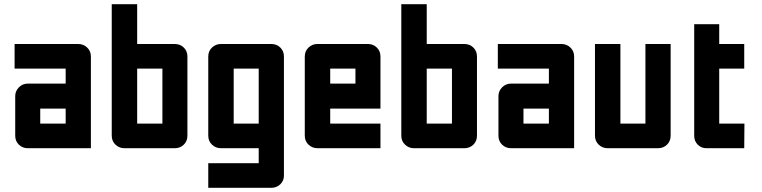

<svg xmlns="http://www.w3.org/2000/svg" viewBox="-20 -711 3656 921"><path d="M114 0Q88 0 70.5 -17Q53 -34 53 -60V-250Q53 -274 70.5 -292Q88 -310 114 -310H295V-382H50V-500H355Q380 -500 398 -483Q416 -466 416 -440V0ZM173 -190V-118H295V-190Z M577 0Q552 0 534 -17Q516 -34 516 -60V-691H638V-500H818Q844 -500 861.5 -483Q879 -466 879 -440V-60Q879 -34 861.5 -17Q844 0 818 0ZM638 -118H759V-382H638Z M1040 0Q1015 0 997 -17Q979 -34 979 -60V-440Q979 -466 997 -483Q1015 -500 1040 -500H1281Q1307 -500 1324.5 -483Q1342 -466 1342 -440V132Q1342 156 1324.5 173Q1307 190 1281 190H979V72H1221V0ZM1101 -118H1221V-382H1101Z M1442 -440Q1442 -466 1460 -483Q1478 -500 1503 -500H1744Q1770 -500 1787.5 -483Q1805 -466 1805 -440V-190H1564V-118H1805V0H1503Q1478 0 1460 -17Q1442 -34 1442 -60ZM1564 -310H1685V-382H1564Z M1966 0Q1941 0 1923 -17Q1905 -34 1905 -60V-691H2027V-500H2207Q2233 -500 2250.5 -483Q2268 -466 2268 -440V-60Q2268 -34 2250.5 -17Q2233 0 2207 0ZM2027 -118H2148V-382H2027Z M2432 0Q2406 0 2388.5 -17Q2371 -34 2371 -60V-250Q2371 -274 2388.5 -292Q2406 -310 2432 -310H2613V-382H2368V-500H2673Q2698 -500 2716 -483Q2734 -466 2734 -440V0ZM2491 -190V-118H2613V-190Z M3197 -500V-60Q3197 -34 3179.5 -17Q3162 0 3136 0H2895Q2870 0 2852 -17Q2834 -34 2834 -60V-500H2956V-118H3076V-500Z M3430 -118H3551L3550 0H3369Q3344 0 3327 -17Q3310 -34 3310 -60V-595H3430V-500H3550V-382H3430Z"/></svg>

Font: Tschichold
Style: Bold
Weight: 700
Designer: Peter Wiegel
Foundry: Peter Wiegel
Version: Version 1.000; ttfautohint (v1.3)